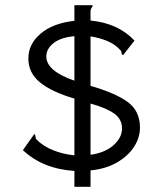

<svg xmlns="http://www.w3.org/2000/svg" viewBox="-20 -671 603 738"><path d="M266 47V-14Q144 -22 68 -94L112 -156Q116 -153 116.5 -146Q117 -139 120 -135Q147 -108 185.5 -93Q224 -78 266 -74V-292Q178 -318 133.5 -354.5Q89 -391 89 -446Q89 -502 136.5 -542Q184 -582 266 -591V-651H335Q336 -650 336 -648Q336 -646 332.5 -641.5Q329 -637 328 -630V-592Q434 -582 497 -515L453 -459Q447 -462 447 -468.5Q447 -475 441 -480Q422 -501 392 -513.5Q362 -526 328 -531V-341Q425 -313 471.5 -278.5Q518 -244 518 -181Q518 -142 495.5 -107Q473 -72 430.5 -47Q388 -22 328 -16V47ZM266 -361V-532Q213 -527 185.5 -505Q158 -483 158 -454Q158 -398 266 -361ZM328 -76Q384 -84 416.5 -113Q449 -142 449 -177Q449 -213 419 -234.5Q389 -256 328 -273Z"/></svg>

Font: Inconsolata SemiExpanded
Style: Regular
Weight: 400
Width: 6
Monospace: yes
Designer: Raph Levien, Cyreal, Brenton Simpson
Foundry: Raph Levien, Cyreal, Google
Version: Version 3.100; ttfautohint (v1.8.4.7-5d5b)